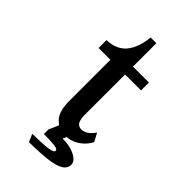

<svg xmlns="http://www.w3.org/2000/svg" viewBox="-249 -795 998 998"><g transform="rotate(45 250.0 -296.0)"><path d="M198.2 1 222.2 -53.2Q213.9 -58.6 207 -64.9Q200.2 -71.3 194.8 -78.1Q183.1 -93.8 176.5 -118.9Q169.9 -144 169.9 -180.2V-481.9H83V-540Q155.3 -542.5 191.7 -587.4Q228 -632.3 235.8 -711.9H277.8V-540H395V-481.9H277.8V-181.2Q277.8 -167 281 -153.3Q284.2 -139.6 289.1 -132.8Q294.4 -126.5 301.3 -122.8Q308.1 -119.1 318.8 -119.1Q336.9 -119.1 354.7 -130.6Q372.6 -142.1 388.2 -166L413.1 -120.1Q400.9 -96.2 381.8 -78.1Q362.8 -60.1 340.1 -49.6Q317.4 -39.1 293.5 -37.6L283.2 -17.1Q322.3 -17.1 351.1 -7.8Q379.9 1.5 396 15.9Q412.1 30.3 412.1 45.9Q412.1 74.2 386.7 90.1Q361.3 106 308.3 112.5Q255.4 119.1 172.9 120.1L154.8 77.1Q231.9 76.2 267.6 71.3Q303.2 66.4 303.2 53.2Q303.2 42 276.6 38.6Q250 35.2 198.2 35.2Z"/></g></svg>

Font: BIZ UDMincho
Style: Bold
Weight: 700
Monospace: yes
Designer: TypeBank Co., Ltd.
Foundry: Morisawa Inc.
Version: Version 1.06